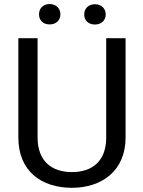

<svg xmlns="http://www.w3.org/2000/svg" viewBox="-20 -895 691 925"><path d="M491.7 -710.9V-232.4C491.7 -119.6 425.3 -65.9 326.7 -65.9C228 -65.9 161.1 -119.6 161.1 -232.4V-710.9H68.4V-232.4C68.4 -70.8 179.2 9.8 326.7 9.8C468.8 9.8 585 -70.8 585 -232.4V-710.9ZM168 -825.7C168 -798.3 186.5 -777.3 219.2 -777.3C251 -777.3 271 -798.3 271 -825.7C271 -854 251 -875.5 219.2 -875.5C186.5 -875.5 168 -854 168 -825.7ZM385.7 -825.2C385.7 -797.4 404.8 -776.9 437.5 -776.9C469.2 -776.9 489.3 -797.4 489.3 -825.2C489.3 -853 469.2 -874.5 437.5 -874.5C404.8 -874.5 385.7 -853 385.7 -825.2Z"/></svg>

Font: Bert Sans
Style: Regular
Weight: 400
Designer: Christian Robertson (Google), Cristiano Sobral
Foundry: Google, Cristiano Sobral
Version: Version 3.101